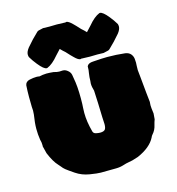

<svg xmlns="http://www.w3.org/2000/svg" viewBox="-133 -1040 1090 1180"><g transform="rotate(-15 411.5 -450.0)"><path d="M362.3 24.4Q341.3 24.4 293.2 16.6Q245.1 8.8 207 -17.1Q168.9 -43 156.5 -53Q144 -63 134.3 -76.2Q127.9 -84 121.1 -91.3Q95.7 -117.7 70.8 -177.2Q65.4 -200.2 59.1 -223.6L59.6 -230.5Q59.6 -250 54.2 -268.1Q48.8 -302.7 48.8 -337.9Q48.8 -375 57.1 -426.8Q58.6 -440.4 58.6 -452.1Q58.6 -463.9 57.1 -475.6Q56.2 -502.4 56.2 -539.1Q56.2 -576.2 58.6 -612.8Q62.5 -635.3 87.6 -640.9Q112.8 -646.5 132.8 -646.5Q142.1 -646.5 151.4 -644.5L171.4 -648.4Q174.8 -648.4 177.7 -648.9Q187.5 -650.4 196.8 -650.4Q214.8 -650.4 241.2 -647.9Q263.2 -641.6 276.4 -641.6Q281.2 -641.6 297.4 -642.6Q314.5 -642.6 328.1 -631.3Q344.2 -619.1 347.7 -601.6Q349.1 -589.8 351.6 -578.1Q361.8 -526.9 361.8 -449.2Q361.8 -407.7 359.9 -388.2Q358.9 -372.1 358.9 -356Q358.9 -300.3 377.4 -232.9Q381.3 -220.2 397 -217Q412.6 -213.9 421.9 -213.9Q445.8 -213.9 454.1 -224.6Q461.4 -234.4 461.4 -257.8L459 -303.7Q457 -391.1 452.6 -473.1Q444.3 -499 444.3 -520Q444.3 -528.8 445.8 -536.6Q445.8 -560.5 449.7 -584.5Q453.6 -601.6 453.6 -627.9Q461.9 -646.5 493.7 -647.5Q553.2 -651.9 584 -651.9Q641.1 -651.9 696.8 -645.5Q719.7 -642.1 731.2 -628.4Q742.7 -614.7 744.6 -597.2Q746.1 -584.5 746.1 -572.3Q746.1 -562.5 745.1 -552.7L744.6 -525.4Q746.1 -503.9 749 -482.4L759.3 -376Q762.7 -347.2 765.6 -317.9Q765.6 -310.5 764.6 -303.7Q764.2 -299.3 764.2 -294.9Q764.2 -281.7 769.5 -243.2Q769.5 -233.4 766.6 -206.5Q760.3 -189.9 756.3 -172.9Q750 -142.1 729 -119.1Q723.1 -112.8 719.7 -103.5Q691.4 -46.9 606.9 -9.8Q596.7 -5.9 568.8 2Q556.6 4.9 544.4 6.8Q526.4 9.8 509.3 15.6Q484.9 23.4 459.5 23.4ZM429.2 -683.6Q424.3 -681.6 420.9 -681.6Q406.7 -683.1 384.8 -705.1Q371.6 -717.3 344.2 -747.6Q330.1 -759.3 314.9 -775.4Q285.2 -743.7 283.7 -741.7Q245.6 -695.8 211.4 -682.1L207.5 -681.6Q189.5 -681.6 155.3 -724.1Q135.3 -748.5 118.7 -776.4Q116.2 -785.2 116.2 -792.5Q116.2 -810.5 134.3 -833.5Q174.3 -880.4 201.2 -904.8Q210.4 -916 219.5 -918.5Q228.5 -920.9 249 -925.3L288.6 -924.3Q310.1 -925.3 336.4 -925.3L384.3 -923.8Q386.7 -923.8 389.2 -923.3Q394 -925.3 397.5 -925.3Q411.6 -923.8 433.6 -901.9Q446.8 -889.6 474.1 -859.4Q488.3 -847.7 503.4 -831.5Q533.2 -863.3 534.7 -865.2Q572.8 -911.1 606.9 -924.8L610.8 -925.3Q628.9 -925.3 663.1 -882.8Q683.1 -858.4 699.7 -830.6Q702.1 -821.8 702.1 -814.5Q702.1 -796.4 684.1 -773.4Q644 -726.6 617.2 -702.1Q607.9 -690.9 598.9 -688.5Q589.8 -686 569.3 -681.6L529.8 -682.6Q508.3 -681.6 481.9 -681.6L434.1 -683.1Q431.6 -683.1 429.2 -683.6Z"/></g></svg>

Font: Kaph
Style: Regular
Weight: 400
Designer: GGBotNet
Foundry: f0n7.com
Version: 1.10